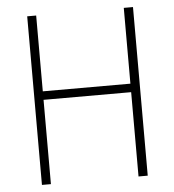

<svg xmlns="http://www.w3.org/2000/svg" viewBox="-52 -762 736 810"><g transform="rotate(-5 316.5 -357.0)"><path d="M541 0H502V-357H131V0H93V-714H131V-393H502V-714H541Z"/></g></svg>

Font: Noto Sans Arabic UI SmCn XLt
Style: Regular
Weight: 200
Width: 4
Designer: Monotype Design Team, Nadine Chahine and Nizar Qandah
Foundry: Monotype Imaging Inc.
Version: Version 2.010; ttfautohint (v1.8.4.7-5d5b)